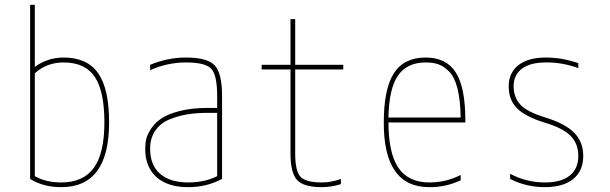

<svg xmlns="http://www.w3.org/2000/svg" viewBox="-20 -770 2540 800"><path d="M125 -750V-491.2Q178.7 -530.3 245.1 -530.3Q342.8 -530.3 388.7 -465.3Q434.6 -400.4 434.6 -259.8Q434.6 9.8 235.4 9.8Q160.2 9.8 105.5 -24.4V-750ZM415 -259.8Q415 -390.6 374.5 -450.2Q334 -509.8 245.1 -509.8Q174.8 -509.8 125 -464.8V-36.1Q170.9 -9.8 235.4 -9.8Q327.1 -9.8 371.1 -70.8Q415 -131.8 415 -259.8Z M905.3 -24.4Q840.8 9.8 764.6 9.8Q678.7 9.8 631.8 -32.2Q585 -74.2 585 -150.4Q585 -172.9 589.8 -192.4Q594.7 -211.9 611.3 -236.3Q627.9 -260.7 655.3 -278.3Q682.6 -295.9 731.4 -308.1Q780.3 -320.3 844.7 -320.3H884.8V-370.1Q884.8 -457 860.4 -483.4Q835.9 -509.8 754.9 -509.8Q676.8 -509.8 605.5 -477.5V-500Q678.7 -530.3 754.9 -530.3Q843.8 -530.3 874.5 -497.6Q905.3 -464.8 905.3 -370.1ZM884.8 -299.8H844.7Q798.8 -299.8 760.3 -293.5Q721.7 -287.1 685.1 -272Q648.4 -256.8 627 -225.6Q605.5 -194.3 605.5 -150.4Q605.5 -82 647 -45.9Q688.5 -9.8 764.6 -9.8Q833 -9.8 884.8 -36.1Z M1410.2 -480.5H1210V-129.9Q1210 -57.6 1231.9 -33.7Q1253.9 -9.8 1320.3 -9.8Q1360.4 -9.8 1400.4 -24.4V-2.9Q1361.3 9.8 1320.3 9.8Q1245.1 9.8 1217.8 -20Q1190.4 -49.8 1190.4 -129.9V-480.5H1070.3V-500H1190.4V-690.4H1210V-500H1410.2Z M1598.6 -259.8Q1598.6 -131.8 1640.1 -70.8Q1681.6 -9.8 1768.6 -9.8Q1838.9 -9.8 1899.4 -41V-18.6Q1835.9 10.7 1768.6 9.8Q1578.1 9.8 1579.1 -259.8Q1579.1 -399.4 1621.1 -464.8Q1663.1 -530.3 1753.9 -530.3Q1839.8 -530.3 1879.4 -467.8Q1918.9 -405.3 1918.9 -269.5V-259.8ZM1598.6 -280.3H1899.4Q1898.4 -352.5 1886.2 -400.9Q1874 -449.2 1851.6 -471.7Q1829.1 -494.1 1806.6 -502Q1784.2 -509.8 1753.9 -509.8Q1675.8 -509.8 1638.2 -455.1Q1600.6 -400.4 1598.6 -280.3Z M2254.9 -530.3Q2322.3 -530.3 2389.6 -506.8V-486.3Q2321.3 -510.7 2254.9 -509.8Q2189.5 -509.8 2154.8 -483.9Q2120.1 -458 2120.1 -410.2Q2120.1 -365.2 2147.9 -334.5Q2175.8 -303.7 2252.9 -280.3Q2335 -254.9 2372.6 -216.8Q2410.2 -178.7 2410.2 -120.1Q2410.2 -58.6 2368.7 -24.4Q2327.1 9.8 2250 9.8Q2172.9 9.8 2105.5 -24.4V-45.9Q2173.8 -9.8 2250 -9.8Q2318.4 -9.8 2354 -38.6Q2389.6 -67.4 2389.6 -120.1Q2389.6 -171.9 2356.9 -204.6Q2324.2 -237.3 2247.1 -259.8Q2168.9 -284.2 2134.3 -318.8Q2099.6 -353.5 2099.6 -410.2Q2099.6 -466.8 2140.1 -498.5Q2180.7 -530.3 2254.9 -530.3Z"/></svg>

Font: Mgen+ 1mn thin
Style: Regular
Weight: 100
Designer: [Source Han Sans]
Ryoko NISHIZUKA  (kana & ideographs); Paul D. Hunt (Latin, Greek & Cyrillic); Wenlong ZHANG  (bopomofo
Version: Version 1.059.20150602